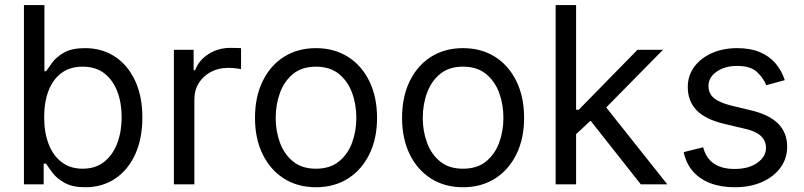

<svg xmlns="http://www.w3.org/2000/svg" viewBox="-20 -748 3264 779"><path d="M326.2 11.7Q273.9 11.7 242.2 -6.1Q210.4 -23.9 193.4 -46.6Q176.3 -69.3 167 -84H157.2V0H77.1V-727.5H160.2V-459H167Q176.3 -473.1 192.9 -495.4Q209.5 -517.6 240.7 -535.2Q272 -552.7 325.2 -552.7Q394 -552.7 446.3 -518.3Q498.5 -483.9 528.1 -420.7Q557.6 -357.4 557.6 -271.5Q557.6 -185.1 528.3 -121.3Q499 -57.6 446.8 -22.9Q394.5 11.7 326.2 11.7ZM315.4 -63.5Q367.7 -63.5 402.8 -91.6Q438 -119.6 455.8 -167Q473.6 -214.4 473.6 -272.5Q473.6 -330.1 456.1 -376.5Q438.5 -422.9 403.6 -450.2Q368.7 -477.5 315.4 -477.5Q264.2 -477.5 229.5 -451.9Q194.8 -426.3 177 -380.1Q159.2 -334 159.2 -272.5Q159.2 -210.9 177.2 -163.8Q195.3 -116.7 230.2 -90.1Q265.1 -63.5 315.4 -63.5Z M685.5 0V-545.9H765.6V-462.9H771.5Q786.6 -503.4 825.9 -528.6Q865.2 -553.7 914.1 -553.7Q923.3 -553.7 937 -553.5Q950.7 -553.2 958 -552.7V-467.8Q953.6 -468.8 938.5 -470.7Q923.3 -472.7 906.2 -472.7Q866.7 -472.7 835.4 -456.1Q804.2 -439.5 786.4 -410.6Q768.6 -381.8 768.6 -344.7V0Z M1261.7 11.7Q1188 11.7 1132.3 -23.4Q1076.7 -58.6 1045.7 -122.1Q1014.6 -185.5 1014.6 -269.5Q1014.6 -355 1045.7 -418.7Q1076.7 -482.4 1132.3 -517.6Q1188 -552.7 1261.7 -552.7Q1335.9 -552.7 1391.6 -517.6Q1447.3 -482.4 1478.5 -418.7Q1509.8 -355 1509.8 -269.5Q1509.8 -185.5 1478.5 -122.1Q1447.3 -58.6 1391.6 -23.4Q1335.9 11.7 1261.7 11.7ZM1261.7 -63.5Q1318.4 -63.5 1354.5 -92.3Q1390.6 -121.1 1408.2 -168.2Q1425.8 -215.3 1425.8 -269.5Q1425.8 -324.7 1408.2 -372.1Q1390.6 -419.4 1354.5 -448.5Q1318.4 -477.5 1261.7 -477.5Q1205.6 -477.5 1169.7 -448.5Q1133.8 -419.4 1116.2 -372.1Q1098.6 -324.7 1098.6 -269.5Q1098.6 -215.3 1116.2 -168.2Q1133.8 -121.1 1169.7 -92.3Q1205.6 -63.5 1261.7 -63.5Z M1858.4 11.7Q1784.7 11.7 1729 -23.4Q1673.3 -58.6 1642.3 -122.1Q1611.3 -185.5 1611.3 -269.5Q1611.3 -355 1642.3 -418.7Q1673.3 -482.4 1729 -517.6Q1784.7 -552.7 1858.4 -552.7Q1932.6 -552.7 1988.3 -517.6Q2043.9 -482.4 2075.2 -418.7Q2106.4 -355 2106.4 -269.5Q2106.4 -185.5 2075.2 -122.1Q2043.9 -58.6 1988.3 -23.4Q1932.6 11.7 1858.4 11.7ZM1858.4 -63.5Q1915 -63.5 1951.2 -92.3Q1987.3 -121.1 2004.9 -168.2Q2022.5 -215.3 2022.5 -269.5Q2022.5 -324.7 2004.9 -372.1Q1987.3 -419.4 1951.2 -448.5Q1915 -477.5 1858.4 -477.5Q1802.2 -477.5 1766.4 -448.5Q1730.5 -419.4 1712.9 -372.1Q1695.3 -324.7 1695.3 -269.5Q1695.3 -215.3 1712.9 -168.2Q1730.5 -121.1 1766.4 -92.3Q1802.2 -63.5 1858.4 -63.5Z M2312.5 -199.2V-302.7H2328.1L2566.4 -545.9H2669.9L2416 -288.1H2408.2ZM2234.4 0V-727.5H2317.4V0ZM2580.1 0 2367.2 -269.5 2426.8 -328.1 2687.5 0Z M3164.1 -422.9 3088.9 -402.3Q3078.1 -430.2 3052 -455.3Q3025.9 -480.5 2970.7 -480.5Q2920.9 -480.5 2887.7 -457.3Q2854.5 -434.1 2854.5 -399.4Q2854.5 -368.2 2877.2 -349.6Q2899.9 -331.1 2948.2 -319.3L3029.3 -299.8Q3102.1 -282.2 3137.9 -245.6Q3173.8 -209 3173.8 -152.3Q3173.8 -105.5 3147 -68.4Q3120.1 -31.2 3072.3 -9.8Q3024.4 11.7 2960.9 11.7Q2905.3 11.7 2862.3 -4.6Q2819.3 -21 2791.5 -52.7Q2763.7 -84.5 2753.9 -130.9L2833 -150.4Q2844.2 -106.4 2876.2 -84.5Q2908.2 -62.5 2960 -62.5Q3018.1 -62.5 3053 -87.6Q3087.9 -112.8 3087.9 -147.5Q3087.9 -176.3 3067.9 -195.6Q3047.9 -214.8 3006.8 -224.6L2916 -246.1Q2840.8 -264.2 2805.7 -301.3Q2770.5 -338.4 2770.5 -394.5Q2770.5 -440.9 2796.6 -476.6Q2822.8 -512.2 2868.2 -532.5Q2913.6 -552.7 2970.7 -552.7Q3024.9 -552.7 3063.2 -536.4Q3101.6 -520 3126.5 -491Q3151.4 -461.9 3164.1 -422.9Z"/></svg>

Font: Inter V
Style: Weight 400 Optical size 14.0
Weight: 400
Designer: Rasmus Andersson
Foundry: rsms
Version: Version 4.000;git-4fc901f